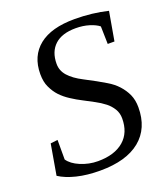

<svg xmlns="http://www.w3.org/2000/svg" viewBox="-126 -757 752 857"><g transform="rotate(-20 250.0 -328.5)"><path d="M37 -181 71 -185V-92Q88 -67 126 -51Q166 -34 209 -34Q288 -34 332 -72Q375 -109 375 -177Q375 -202 363 -222Q350 -243 332 -257Q310 -274 287 -286L236 -313Q212 -325 186 -342Q161 -358 142 -378Q124 -397 111 -425Q99 -450 99 -487Q99 -573 158 -620Q216 -666 326 -666Q410 -666 484 -648L460 -511H428L426 -595Q410 -608 381 -617Q352 -626 317 -626Q252 -626 218 -595Q183 -563 183 -505Q183 -473 205 -448Q228 -422 271 -400Q331 -369 367 -347Q396 -330 416 -308Q436 -286 448 -260Q460 -233 460 -199Q460 -99 394 -45Q328 9 204 9Q142 9 93 -3Q44 -15 12 -36Z"/></g></svg>

Font: Libra Serif Modern
Style: Italic
Weight: 400
Italic angle: -12°
Designer: Stefan Peev, Context Ltd
Foundry: Stefan Peev, Context Ltd
Version: Version 1.000